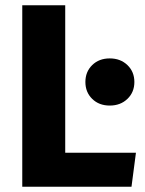

<svg xmlns="http://www.w3.org/2000/svg" viewBox="-20 -713 553 733"><path d="M229 -693V-130H499L482 0H65V-693ZM332 -464.5Q358 -490 399 -490Q440 -490 466.5 -464.5Q493 -439 493 -400Q493 -361 466.5 -335.5Q440 -310 399 -310Q358 -310 332 -335.5Q306 -361 306 -400Q306 -439 332 -464.5Z"/></svg>

Font: Fira Sans
Style: Bold
Weight: 700
Designer: bBox Type GmbH & Carrois Corporate GbR & Edenspiekermann AG
Foundry: bBox Type GmbH & Carrois Corporate GbR & Edenspiekermann AG
Version: Version 4.301;PS 004.301;hotconv 1.0.88;makeotf.lib2.5.64775